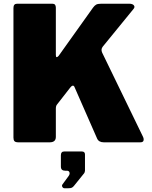

<svg xmlns="http://www.w3.org/2000/svg" viewBox="-20 -762 812 1028"><path d="M745 -31Q751 -19 748.5 -9.5Q746 0 731 0H536Q509 0 500 -20L378 -298Q370 -311 356 -293L285 -202Q279 -195 279 -180V-29Q279 0 246 0H79Q63 0 57.5 -6Q52 -12 52 -25V-719Q52 -742 71 -742H261Q279 -742 279 -721V-468Q279 -456 283.5 -456Q288 -456 294 -463L478 -721Q486 -732 494.5 -737Q503 -742 521 -742H673Q690 -742 697 -733Q704 -724 694 -713L530 -512Q519 -498 527 -480L745 -31ZM326 246Q318 246 314 239Q310 232 314 226L347 181Q355 170 352 161Q349 152 338 152H329Q306 152 306 130V69Q306 49 324 49H418Q435 49 435 65V152Q435 156 433.5 159.5Q432 163 431 165L377 232Q371 240 364.5 243Q358 246 344 246Z"/></svg>

Font: Libre Franklin Thin Black
Style: Regular
Weight: 900
Version: Version 3.000